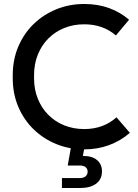

<svg xmlns="http://www.w3.org/2000/svg" viewBox="-20 -735 692 964"><path d="M403 15Q328 15 263 -11.5Q198 -38 149 -85.5Q100 -133 72 -198.5Q44 -264 44 -342V-358Q44 -436 72 -501.5Q100 -567 149 -614.5Q198 -662 263 -688.5Q328 -715 403 -715Q471 -715 527.5 -694.5Q584 -674 628 -636L562 -557Q497 -613 403 -613Q349 -613 303 -594.5Q257 -576 223 -542Q189 -508 170 -461Q151 -414 151 -358V-342Q151 -286 170 -239Q189 -192 223 -158Q257 -124 303 -105.5Q349 -87 403 -87Q499 -87 565 -146L632 -68Q586 -28 528 -6.5Q470 15 403 15ZM381 209H291V159H381Q400 159 410 150Q420 141 420 127Q420 113 410 104.5Q400 96 381 96H320L341 -22H409L393 65L348 48H398Q443 48 467.5 69Q492 90 492 125Q492 165 463 187Q434 209 381 209Z"/></svg>

Font: SUSE Thin Medium
Style: Regular
Weight: 500
Version: Version 1.000